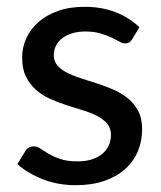

<svg xmlns="http://www.w3.org/2000/svg" viewBox="-20 -536 474 564"><path d="M368 -420.5Q364 -414 359.5 -411.2Q355 -408.5 348 -408.5Q340 -408.5 330.2 -414Q320.5 -419.5 306.8 -426Q293 -432.5 274.5 -438Q256 -443.5 230.5 -443.5Q209.5 -443.5 192.2 -438.2Q175 -433 163 -423.8Q151 -414.5 144.5 -401.8Q138 -389 138 -374.5Q138 -355.5 149.2 -343Q160.5 -330.5 178.8 -321.5Q197 -312.5 220.2 -305.2Q243.5 -298 267.8 -290Q292 -282 315.2 -271.8Q338.5 -261.5 356.8 -246.2Q375 -231 386.2 -209.5Q397.5 -188 397.5 -157Q397.5 -121.5 384.8 -91.2Q372 -61 347.2 -39Q322.5 -17 286 -4.5Q249.5 8 202.5 8Q150 8 105.5 -9.5Q61 -27 31 -54L54 -91.5Q58 -98.5 64 -102.2Q70 -106 80 -106Q89.5 -106 99.5 -99Q109.5 -92 123.5 -83.8Q137.5 -75.5 157.5 -68.8Q177.5 -62 207.5 -62Q232.5 -62 251 -68.2Q269.5 -74.5 281.8 -85.2Q294 -96 300 -110Q306 -124 306 -139.5Q306 -159.5 294.8 -172.8Q283.5 -186 265.2 -195.5Q247 -205 223.5 -212Q200 -219 175.5 -227Q151 -235 127.5 -245.5Q104 -256 85.8 -272Q67.5 -288 56.2 -311Q45 -334 45 -367Q45 -396.5 57.2 -423.5Q69.5 -450.5 92.8 -471Q116 -491.5 150.2 -503.8Q184.5 -516 228.5 -516Q279 -516 319.8 -500Q360.5 -484 389.5 -456Z"/></svg>

Font: LatoLatin Medium
Style: Regular
Weight: 500
Designer: Lukasz Dziedzic with Adam Twardoch and Botio Nikoltchev
Foundry: tyPoland Lukasz Dziedzic
Version: Version 2.015; 2015-08-06; http://www.latofonts.com/